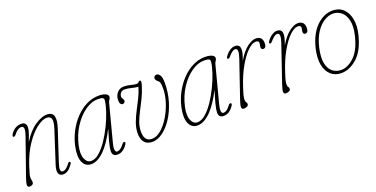

<svg xmlns="http://www.w3.org/2000/svg" viewBox="-21 -895 2676 1365"><g transform="rotate(-20 1316.5 -212.0)"><path d="M50 -365Q46 -367.5 47 -373.2Q48 -379 51.5 -384.5Q83 -432.5 133 -432.5Q170.5 -432.5 170.5 -394Q170.5 -381 165 -361.5Q159.5 -342 140 -292Q187.5 -367 238.5 -399.8Q289.5 -432.5 325.5 -432.5Q368.5 -432.5 377.2 -401Q386 -369.5 365.5 -308.5L292 -85Q280 -48.5 281 -31.2Q282 -14 298.5 -14Q308.5 -14 320.5 -22Q332.5 -30 350.5 -53Q360 -65.5 366 -60Q373.5 -54 366 -43.5Q346 -15 329.2 -3.8Q312.5 7.5 292 7.5Q266.5 7.5 258.8 -13Q251 -33.5 264 -74L342 -315Q360 -370 352 -390.5Q344 -411 318 -411Q285.5 -411 242 -378Q198.5 -345 156.5 -283.2Q114.5 -221.5 86 -135Q72 -92.5 68.2 -76.8Q64.5 -61 64.5 -53Q64.5 -41 66.5 -32.8Q68.5 -24.5 68.5 -14.5Q68.5 -4 59.5 1.8Q50.5 7.5 38.5 7.5Q24.5 7.5 22.8 -6.8Q21 -21 35 -60.5L133 -340Q158 -411 126.5 -411Q97.5 -411 70 -374Q59.5 -360 50 -365Z M701 -86.5Q690 -44 693.8 -29Q697.5 -14 709 -14Q720.5 -14 732.8 -22Q745 -30 761.5 -51.5Q772 -65 781 -60.5Q788 -55 779 -41Q746.5 7.5 703.5 7.5Q665.5 7.5 665.5 -31Q665.5 -41 668.2 -57.8Q671 -74.5 679.2 -105.8Q687.5 -137 704 -190Q653 -89.5 602.8 -41Q552.5 7.5 505.5 7.5Q461.5 7.5 442.8 -33.8Q424 -75 440 -151.5Q452 -208 478.8 -258.5Q505.5 -309 543 -348.2Q580.5 -387.5 625.5 -410Q670.5 -432.5 719 -432.5Q750 -432.5 769.5 -424Q789 -415.5 789.5 -400Q789.5 -389.5 782.2 -380Q775 -370.5 772.5 -360ZM465 -147.5Q451.5 -85.5 466.5 -49.8Q481.5 -14 512.5 -14Q542.5 -14 574.2 -41.2Q606 -68.5 635.8 -112.5Q665.5 -156.5 690 -207Q714.5 -257.5 730.2 -305Q746 -352.5 749.5 -386Q751 -399.5 741.8 -405.2Q732.5 -411 704 -411Q657 -411 608 -376.8Q559 -342.5 520.5 -283Q482 -223.5 465 -147.5Z M1193 -357.5Q1193 -283.5 1173 -217.8Q1153 -152 1119.8 -101.2Q1086.5 -50.5 1047 -21.5Q1007.5 7.5 968.5 7.5Q927.5 7.5 907.2 -18Q887 -43.5 888.5 -90.5Q890 -128.5 904 -166Q918 -203.5 937.5 -240.8Q957 -278 976.2 -316.5Q995.5 -355 1007 -395Q984.5 -396.5 957.5 -403.8Q930.5 -411 907 -411Q888.5 -411 877.8 -399Q867 -387 867 -369.5Q867 -362 874 -352Q876.5 -348.5 878.2 -344.5Q880 -340.5 880 -336.5Q880 -328.5 874 -323Q868 -317.5 860 -317.5Q851.5 -317.5 845 -325.5Q838.5 -333.5 838.5 -353.5Q838.5 -386 857.8 -409.2Q877 -432.5 910.5 -432.5Q934 -432.5 960 -425.5Q986 -418.5 1003 -418.5Q1013.5 -418.5 1018.8 -425.5Q1024 -432.5 1031 -432.5Q1037 -432.5 1038.2 -425.2Q1039.5 -418 1034 -399Q1019 -349.5 998.8 -308Q978.5 -266.5 959.2 -230Q940 -193.5 927.2 -159Q914.5 -124.5 914.5 -88.5Q914.5 -14 972 -14Q1007 -14 1041.8 -43.5Q1076.5 -73 1105 -120Q1133.5 -167 1150.8 -221Q1168 -275 1168 -324.5Q1168 -348.5 1165.5 -361.8Q1163 -375 1154.5 -382Q1143.5 -391 1139.2 -397.8Q1135 -404.5 1135 -412Q1135 -420.5 1141 -426.5Q1147 -432.5 1156 -432.5Q1170.5 -432.5 1181.8 -416.2Q1193 -400 1193 -357.5Z M1505 -86.5Q1494 -44 1497.8 -29Q1501.5 -14 1513 -14Q1524.5 -14 1536.8 -22Q1549 -30 1565.5 -51.5Q1576 -65 1585 -60.5Q1592 -55 1583 -41Q1550.5 7.5 1507.5 7.5Q1469.5 7.5 1469.5 -31Q1469.5 -41 1472.2 -57.8Q1475 -74.5 1483.2 -105.8Q1491.5 -137 1508 -190Q1457 -89.5 1406.8 -41Q1356.5 7.5 1309.5 7.5Q1265.5 7.5 1246.8 -33.8Q1228 -75 1244 -151.5Q1256 -208 1282.8 -258.5Q1309.5 -309 1347 -348.2Q1384.5 -387.5 1429.5 -410Q1474.5 -432.5 1523 -432.5Q1554 -432.5 1573.5 -424Q1593 -415.5 1593.5 -400Q1593.5 -389.5 1586.2 -380Q1579 -370.5 1576.5 -360ZM1269 -147.5Q1255.5 -85.5 1270.5 -49.8Q1285.5 -14 1316.5 -14Q1346.5 -14 1378.2 -41.2Q1410 -68.5 1439.8 -112.5Q1469.5 -156.5 1494 -207Q1518.5 -257.5 1534.2 -305Q1550 -352.5 1553.5 -386Q1555 -399.5 1545.8 -405.2Q1536.5 -411 1508 -411Q1461 -411 1412 -376.8Q1363 -342.5 1324.5 -283Q1286 -223.5 1269 -147.5Z M1672.5 -364.5Q1665.5 -369 1672 -379.5Q1686.5 -402 1707.5 -417.2Q1728.5 -432.5 1750 -432.5Q1787.5 -432.5 1787.5 -394Q1787.5 -382.5 1784 -366.8Q1780.5 -351 1767.5 -315Q1805.5 -378.5 1842.8 -405.5Q1880 -432.5 1906.5 -432.5Q1957 -432.5 1957 -380Q1957 -344 1934 -344Q1918 -344 1918 -363Q1918 -371 1920.2 -377.5Q1922.5 -384 1922.5 -395Q1922.5 -411 1899 -411Q1872.5 -411 1837.5 -377.5Q1802.5 -344 1767.2 -282Q1732 -220 1704.5 -135Q1690.5 -92.5 1687.2 -76.8Q1684 -61 1684 -53Q1684 -34.5 1689.5 -29.5Q1695 -24.5 1695 -14.5Q1695 -4 1684 1.8Q1673 7.5 1659.5 7.5Q1644.5 7.5 1642.8 -6.8Q1641 -21 1654.5 -60.5L1750 -340Q1774 -411 1743.5 -411Q1733 -411 1720.5 -402Q1708 -393 1688.5 -370.5Q1679 -360 1672.5 -364.5Z M1990.5 -364.5Q1983.5 -369 1990 -379.5Q2004.5 -402 2025.5 -417.2Q2046.5 -432.5 2068 -432.5Q2105.5 -432.5 2105.5 -394Q2105.5 -382.5 2102 -366.8Q2098.5 -351 2085.5 -315Q2123.5 -378.5 2160.8 -405.5Q2198 -432.5 2224.5 -432.5Q2275 -432.5 2275 -380Q2275 -344 2252 -344Q2236 -344 2236 -363Q2236 -371 2238.2 -377.5Q2240.5 -384 2240.5 -395Q2240.5 -411 2217 -411Q2190.5 -411 2155.5 -377.5Q2120.5 -344 2085.2 -282Q2050 -220 2022.5 -135Q2008.5 -92.5 2005.2 -76.8Q2002 -61 2002 -53Q2002 -34.5 2007.5 -29.5Q2013 -24.5 2013 -14.5Q2013 -4 2002 1.8Q1991 7.5 1977.5 7.5Q1962.5 7.5 1960.8 -6.8Q1959 -21 1972.5 -60.5L2068 -340Q2092 -411 2061.5 -411Q2051 -411 2038.5 -402Q2026 -393 2006.5 -370.5Q1997 -360 1990.5 -364.5Z M2488.5 -432.5Q2537.5 -432.5 2568.5 -402.8Q2599.5 -373 2609.2 -322Q2619 -271 2603 -206.5Q2575.5 -95 2517.8 -43.8Q2460 7.5 2397 7.5Q2351 7.5 2319.8 -20Q2288.5 -47.5 2278.2 -98.2Q2268 -149 2284 -218.5Q2308.5 -321.5 2364.5 -377Q2420.5 -432.5 2488.5 -432.5ZM2404 -14Q2454 -14 2503.2 -60.5Q2552.5 -107 2577 -208Q2593.5 -277 2583 -322Q2572.5 -367 2545 -389Q2517.5 -411 2483 -411Q2450.5 -411 2416.2 -390Q2382 -369 2353.8 -326.2Q2325.5 -283.5 2310 -217Q2294 -147 2303.2 -102Q2312.5 -57 2339.8 -35.5Q2367 -14 2404 -14Z"/></g></svg>

Font: Fraunces 144pt S100 Thin
Style: Italic
Weight: 100
Italic angle: -16°
Version: Version 1.000; ttfautohint (v1.8.3)